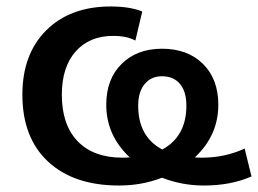

<svg xmlns="http://www.w3.org/2000/svg" viewBox="-20 -569 805 599"><path d="M351.6 9.8Q210 9.8 129.9 -64.9Q49.8 -139.6 49.8 -273.4Q49.8 -400.4 124.5 -474.6Q199.2 -548.8 325.2 -548.8Q384.8 -548.8 423.8 -533.2L402.3 -442.4Q376 -457 333 -457Q258.8 -457 215.8 -408.2Q172.9 -359.4 172.9 -273.4Q172.9 -179.7 222.2 -128.4Q271.5 -77.1 362.3 -77.1Q377.9 -77.1 384.8 -78.1Q311.5 -146.5 311.5 -242.2Q311.5 -322.3 359.4 -369.6Q407.2 -417 485.4 -417Q565.4 -417 613.3 -369.6Q661.1 -322.3 661.1 -242.2Q661.1 -146.5 587.9 -78.1Q595.7 -77.1 610.4 -77.1Q681.6 -77.1 743.2 -105.5L764.6 -18.6Q700.2 9.8 616.2 9.8Q547.9 9.8 485.4 -14.6Q422.9 9.8 351.6 9.8ZM411.1 -239.3Q411.1 -142.6 486.3 -102.5Q561.5 -143.6 561.5 -239.3Q561.5 -283.2 541.5 -307.1Q521.5 -331.1 485.4 -331.1Q451.2 -331.1 431.2 -306.6Q411.1 -282.2 411.1 -239.3Z"/></svg>

Font: Min Sans SemiBold
Style: Regular
Weight: 600
Designer: Jinseong-Kim, NotoSansCJK, Nunito
Foundry: Jinseong-Kim
Version: Version 1.400;Glyphs 3.1.2 (3151)